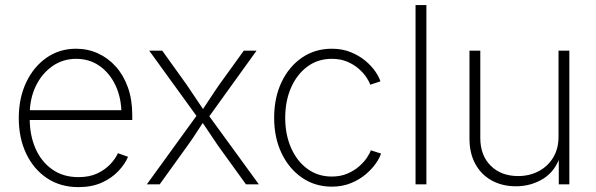

<svg xmlns="http://www.w3.org/2000/svg" viewBox="-20 -748 2417 779"><path d="M298.3 11.2Q225.1 11.2 170.7 -25.1Q116.2 -61.5 86.2 -124.8Q56.2 -188 56.2 -269Q56.2 -350.1 86.2 -413.6Q116.2 -477.1 168.7 -513.7Q221.2 -550.3 288.6 -550.3Q335.9 -550.3 377 -531.7Q418 -513.2 449.5 -478.3Q481 -443.4 498.8 -393.8Q516.6 -344.2 516.6 -281.2V-261.2H83.5V-300.8H492.2L472.7 -285.6Q472.7 -349.1 449.5 -399.7Q426.3 -450.2 385 -479.7Q343.8 -509.3 288.6 -509.3Q234.9 -509.3 192.1 -479.2Q149.4 -449.2 125 -398.2Q100.6 -347.2 100.6 -284.2V-266.1Q100.6 -198.7 124.3 -145Q147.9 -91.3 192.4 -60.3Q236.8 -29.3 298.3 -29.3Q342.8 -29.3 374.8 -44.4Q406.7 -59.6 427.7 -82Q448.7 -104.5 458.5 -126.5L499.5 -111.8Q487.3 -82.5 460.4 -54Q433.6 -25.4 393.1 -7.1Q352.5 11.2 298.3 11.2Z M575.7 0 789.1 -294.4V-261.2L585.4 -542.5H638.2L736.3 -405.8Q757.3 -375 776.4 -346.2Q795.4 -317.4 814.9 -289.1H792.5Q812 -317.4 830.6 -346.2Q849.1 -375 870.6 -405.8L969.2 -542.5H1021L817.4 -259.8V-292.5L1030.3 0H978L863.8 -158.2Q844.2 -186.5 826.9 -213.1Q809.6 -239.7 791.5 -265.6H814Q795.9 -239.7 779.1 -213.1Q762.2 -186.5 741.7 -158.2L627.9 0Z M1326.2 9.3Q1258.3 9.3 1205.6 -26.9Q1152.8 -63 1122.6 -126Q1092.3 -189 1092.3 -270Q1092.3 -352.1 1122.6 -415.3Q1152.8 -478.5 1205.6 -514.4Q1258.3 -550.3 1326.2 -550.3Q1369.1 -550.3 1403.6 -536.1Q1438 -522 1462.9 -501Q1487.8 -480 1503.2 -457.3Q1518.6 -434.6 1523.4 -418L1482.4 -404.3Q1478.5 -416 1467 -433.6Q1455.6 -451.2 1436 -468.5Q1416.5 -485.8 1389.2 -497.6Q1361.8 -509.3 1326.2 -509.3Q1269.5 -509.3 1227.1 -477.8Q1184.6 -446.3 1160.9 -392.3Q1137.2 -338.4 1137.2 -270Q1137.2 -202.1 1160.9 -148.2Q1184.6 -94.2 1227.1 -63Q1269.5 -31.7 1326.2 -31.7Q1361.8 -31.7 1389.6 -43.7Q1417.5 -55.7 1437.3 -73.2Q1457 -90.8 1469 -108.6Q1481 -126.5 1484.4 -138.2L1525.9 -125Q1520.5 -107.4 1504.9 -85Q1489.3 -62.5 1464.1 -41Q1439 -19.5 1404.1 -5.1Q1369.1 9.3 1326.2 9.3Z M1710 -727.5V0H1666V-727.5Z M2073.2 7.8Q2018.1 7.8 1975.3 -15.6Q1932.6 -39.1 1908.7 -82.5Q1884.8 -126 1884.8 -186V-542.5H1928.7V-188.5Q1928.7 -117.7 1970.9 -75.7Q2013.2 -33.7 2082 -33.7Q2128.4 -33.7 2165.8 -53.5Q2203.1 -73.2 2224.6 -109.1Q2246.1 -145 2246.1 -192.4V-542.5H2290V0H2247.1V-122.1H2255.4Q2235.4 -55.2 2185.3 -23.7Q2135.3 7.8 2073.2 7.8Z"/></svg>

Font: Inter 16pt ExtraLight
Style: Regular
Weight: 250
Version: Version 4.001;git-66647c0bb